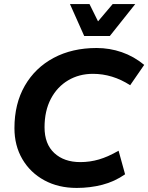

<svg xmlns="http://www.w3.org/2000/svg" viewBox="-20 -914 729 944"><path d="M357 10Q267 10 198 -27.5Q129 -65 90 -131.5Q51 -198 51 -284Q51 -404 102 -492.5Q153 -581 244 -629.5Q335 -678 455 -678Q519 -678 578.5 -657.5Q638 -637 689 -595L620 -495Q533 -551 437 -551Q369 -551 315 -519Q261 -487 230 -428Q199 -369 199 -288Q199 -206 247 -161.5Q295 -117 375 -117Q422 -117 466.5 -130Q511 -143 563 -173L595 -57Q543 -21 483 -5.5Q423 10 357 10ZM394 -737 324 -894H420L462 -809L534 -894H645L520 -737Z"/></svg>

Font: Gantari
Style: Bold Italic
Weight: 700
Italic angle: -10°
Designer: Anugrah Pasau
Foundry: Lafontype
Version: Version 1.000; ttfautohint (v1.8.4.7-5d5b)